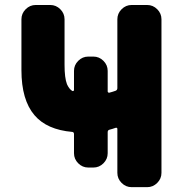

<svg xmlns="http://www.w3.org/2000/svg" viewBox="-20 -775 741 774"><path d="M414.1 -406.2Q414.1 -404.3 416.5 -402.3Q418.9 -400.4 420.9 -401.4Q432.6 -404.3 446.3 -409.2Q453.1 -412.1 453.1 -419.9V-697.3Q453.1 -720.7 470.2 -737.8Q487.3 -754.9 510.7 -754.9H573.2Q596.7 -754.9 613.8 -737.8Q630.9 -720.7 630.9 -697.3V-78.1Q630.9 -54.7 613.8 -37.6Q596.7 -20.5 573.2 -20.5H510.7Q487.3 -20.5 470.2 -37.6Q453.1 -54.7 453.1 -78.1V-255.9Q453.1 -257.8 451.2 -259.3Q449.2 -260.7 446.3 -259.8Q432.6 -254.9 420.9 -252Q414.1 -250 414.1 -242.2V-157.2Q414.1 -133.8 397 -116.7Q379.9 -99.6 356.4 -99.6H335.9Q312.5 -99.6 295.4 -116.7Q278.3 -133.8 278.3 -157.2V-234.4Q278.3 -242.2 271.5 -243.2Q168.9 -252 119.1 -310.5Q66.4 -372.1 66.4 -492.2V-697.3Q66.4 -720.7 83.5 -737.8Q100.6 -754.9 124 -754.9H182.6Q206.1 -754.9 223.1 -737.8Q240.2 -720.7 240.2 -697.3V-513.7Q240.2 -460.9 250 -435.5Q258.8 -416 271.5 -408.2Q274.4 -407.2 276.4 -408.7Q278.3 -410.2 278.3 -412.1V-489.3Q278.3 -512.7 295.4 -529.8Q312.5 -546.9 335.9 -546.9H356.4Q379.9 -546.9 397 -529.8Q414.1 -512.7 414.1 -489.3Z"/></svg>

Font: Gen Jyuu Gothic Heavy
Style: Bold
Weight: 900
Designer: [Source Han Sans]
Ryoko NISHIZUKA  (kana & ideographs); Paul D. Hunt (Latin, Greek & Cyrillic); Wenlong ZHANG  (bopomofo
Version: Version 1.002.20150607